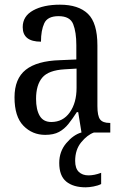

<svg xmlns="http://www.w3.org/2000/svg" viewBox="-20 -566 527 820"><path d="M173 10Q118 10 80 -29Q42 -68 42 -150Q42 -230 90 -268Q138 -306 236 -309L306 -312V-373Q306 -429 292.5 -463Q279 -497 230 -497Q183 -497 169 -466.5Q155 -436 155 -388Q77 -388 77 -450Q77 -497 121.5 -521.5Q166 -546 236 -546Q315 -546 355.5 -507Q396 -468 396 -372V-113Q396 -71 407.5 -56Q419 -41 448 -41H451V0H328L314 -87H308Q290 -59 272.5 -37Q255 -15 232 -2.5Q209 10 173 10ZM199 -45Q249 -45 278 -86Q307 -127 307 -191V-273L256 -270Q187 -266 160.5 -234.5Q134 -203 134 -144Q134 -98 149.5 -71.5Q165 -45 199 -45ZM346 234Q293 234 263 209.5Q233 185 233 130Q233 81 263 45.5Q293 10 327 0H381Q353 10 327 41.5Q301 73 301 121Q301 153 316.5 168Q332 183 358 183Q383 183 412 172V220Q398 227 379 230.5Q360 234 346 234Z"/></svg>

Font: Noto Serif Tamil Condensed
Style: Regular
Weight: 400
Width: 3
Designer: Indian Type Foundry, Tom Grace, and the Monotype Design Team
Foundry: Monotype Imaging Inc.
Version: Version 2.004; ttfautohint (v1.8.4.7-5d5b)